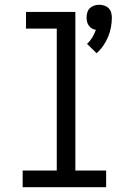

<svg xmlns="http://www.w3.org/2000/svg" viewBox="-20 -785 540 805"><path d="M385 -562 345 -601Q358 -613 367 -628Q376 -643 382 -660Q373 -661 365.5 -665.5Q358 -670 352.5 -677.5Q347 -685 345 -694Q343 -703 343 -711Q343 -722 346 -732.5Q349 -743 356.5 -750.5Q364 -758 374.5 -761.5Q385 -765 396 -765Q407 -765 417.5 -761.5Q428 -758 435.5 -750.5Q443 -743 446 -732.5Q449 -722 449 -711Q449 -691 445 -670Q441 -649 433 -630Q425 -611 413 -593.5Q401 -576 385 -562ZM75 0V-70H218V-665H89V-735H296V-70H425V0Z"/></svg>

Font: Zed Mono
Style: Regular
Weight: 400
Monospace: yes
Designer: Belleve Invis
Foundry: Belleve Invis
Version: Version 1.0.0; ttfautohint (v1.8.4)